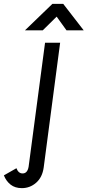

<svg xmlns="http://www.w3.org/2000/svg" viewBox="-143 -721 453 993"><path d="M-123 186 -58 149Q-48 176 -26 176Q-1 176 5 141L90 -500H168L83 145Q76 196 44 224Q12 252 -30 252Q-65 252 -88 234Q-111 216 -123 186ZM128 -701H184L290 -564H201L150 -635L78 -564H-14Z"/></svg>

Font: Bellota Text
Style: Bold Italic
Weight: 700
Italic angle: -7.5°
Designer: Kemie Guaida
Foundry: Kemie Guaida
Version: Version 4.001